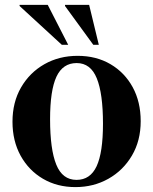

<svg xmlns="http://www.w3.org/2000/svg" viewBox="-20 -752 626 784"><path d="M288 12Q213.5 12 155.5 -22Q97.5 -56 64.2 -116.2Q31 -176.5 31 -255Q31 -334.5 66 -395Q101 -455.5 161.2 -489.8Q221.5 -524 297 -524Q373 -524 431 -490Q489 -456 521.8 -396Q554.5 -336 554.5 -257Q554.5 -177.5 518.8 -116.8Q483 -56 422.5 -22Q362 12 288 12ZM292.5 -17.5Q348.5 -17.5 374.5 -73.2Q400.5 -129 400.5 -247Q400.5 -370 375.2 -432.2Q350 -494.5 293 -494.5Q236.5 -494.5 210.5 -438.8Q184.5 -383 184.5 -265Q184.5 -142 209.8 -79.8Q235 -17.5 292.5 -17.5ZM258.5 -569H232.5L60 -727.5V-732H175ZM383.5 -569H361L245.5 -727.5V-732H344Z"/></svg>

Font: Newsreader 72pt SemiBold
Style: Regular
Weight: 600
Designer: Hugues Gentile
Foundry: Production Type
Version: Version 1.003; ttfautohint (v1.8.3)